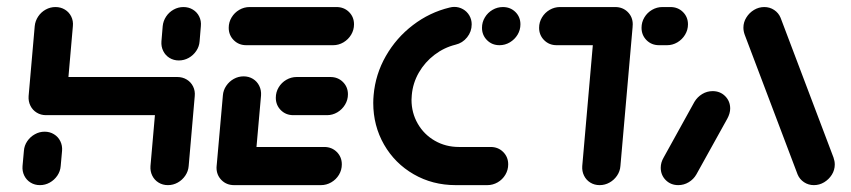

<svg xmlns="http://www.w3.org/2000/svg" viewBox="-20 -539 2477 559"><path d="M96.3 0Q81.1 0 69.1 -7.4Q57 -14.8 50.7 -27.6Q44.4 -40.4 45.6 -55.6L49.6 -100Q50.7 -115.2 59.4 -128Q68.1 -140.7 81.5 -148.1Q94.8 -155.6 110 -155.6Q125.2 -155.6 137.2 -148.1Q149.3 -140.7 155.6 -128Q161.9 -115.2 160.7 -100L156.7 -55.6Q155.6 -40.4 146.9 -27.6Q138.1 -14.8 124.8 -7.4Q111.5 0 96.3 0ZM141.5 -518.5Q156.7 -518.5 168.9 -511.1Q181.1 -503.7 187.4 -490.9Q193.7 -478.1 192.2 -463L174.4 -259.3Q173.3 -244.1 164.6 -231.3Q155.9 -218.5 142.6 -211.1Q129.3 -203.7 114.1 -203.7Q98.9 -203.7 86.9 -211.1Q74.8 -218.5 68.5 -231.3Q62.2 -244.1 63.3 -259.3L81.1 -463Q82.6 -478.1 91.1 -490.9Q99.6 -503.7 113 -511.1Q126.3 -518.5 141.5 -518.5ZM486.7 -203.7H114.1L123.7 -314.8H496.3ZM496.3 -314.8Q511.5 -314.8 523.7 -307.4Q535.9 -300 542.2 -287.2Q548.5 -274.4 547 -259.3L529.3 -55.6Q528.1 -40.4 519.4 -27.6Q510.7 -14.8 497.4 -7.4Q484.1 0 468.9 0Q453.7 0 441.7 -7.4Q429.6 -14.8 423.3 -27.6Q417 -40.4 418.1 -55.6L435.9 -259.3Q437.4 -274.4 445.9 -287.2Q454.4 -300 467.8 -307.4Q481.1 -314.8 496.3 -314.8ZM500.7 -363Q485.6 -363 473.5 -370.4Q461.5 -377.8 455.2 -390.6Q448.9 -403.3 450 -418.5L453.7 -463Q455.2 -478.1 463.7 -490.9Q472.2 -503.7 485.6 -511.1Q498.9 -518.5 514.1 -518.5Q529.3 -518.5 541.5 -511.1Q553.7 -503.7 560 -490.9Q566.3 -478.1 564.8 -463L561.1 -418.5Q560 -403.3 551.3 -390.6Q542.6 -377.8 529.3 -370.4Q515.9 -363 500.7 -363Z M610.4 -51.9 628.9 -261.1Q630 -276.3 638.7 -289.1Q647.4 -301.9 660.7 -309.3Q674.1 -316.7 689.3 -316.7Q704.4 -316.7 716.5 -309.3Q728.5 -301.9 734.8 -289.1Q741.1 -276.3 740 -261.1L721.5 -51.9ZM975.2 -60.4Q975.2 -44.1 966.9 -30.2Q958.5 -16.3 944.4 -8.1Q930.4 0 914.4 0H661.5Q639.6 0 625 -14.6Q610.4 -29.3 610.4 -50.7Q610.4 -67 618.7 -80.9Q627 -94.8 641.1 -103Q655.2 -111.1 671.1 -111.1H924.1Q945.9 -111.1 960.6 -96.5Q975.2 -81.9 975.2 -60.4ZM783 -254.4Q783 -270.7 791.3 -284.6Q799.6 -298.5 813.7 -306.7Q827.8 -314.8 843.7 -314.8H941.9Q963.7 -314.8 978.3 -300.4Q993 -285.9 993 -264.4Q993 -248.1 984.6 -234.3Q976.3 -220.4 962.2 -212Q948.1 -203.7 932.2 -203.7H834.1Q812.2 -203.7 797.6 -218.3Q783 -233 783 -254.4ZM645.9 -458.1Q645.9 -474.4 654.3 -488.3Q662.6 -502.2 676.7 -510.4Q690.7 -518.5 706.7 -518.5H959.6Q981.5 -518.5 996.1 -504.1Q1010.7 -489.6 1010.7 -468.1Q1010.7 -451.9 1002.4 -438Q994.1 -424.1 980 -415.7Q965.9 -407.4 950 -407.4H697Q675.2 -407.4 660.6 -422Q645.9 -436.7 645.9 -458.1Z M1066.7 -239.3Q1066.7 -250.7 1067.8 -262.2Q1073 -322.6 1103.3 -375.7Q1133.7 -428.9 1182.2 -465.9Q1230.7 -503 1288.9 -517Q1296.3 -518.9 1302.6 -518.9Q1316.3 -518.9 1328 -512.2Q1339.6 -505.6 1346.5 -493.9Q1353.3 -482.2 1353.3 -468.1Q1353.3 -447 1340 -430.4Q1326.7 -413.7 1306.3 -408.9Q1273 -400.7 1245 -379.4Q1217 -358.1 1199.4 -327.6Q1181.9 -297 1178.9 -262.2Q1178.1 -253.3 1178.1 -248.5Q1178.1 -210.4 1196.3 -178.9Q1214.4 -147.4 1245.9 -129.3Q1277.4 -111.1 1316.3 -111.1H1408.5Q1430.4 -111.1 1445 -96.5Q1459.6 -81.9 1459.6 -60.4Q1459.6 -44.1 1451.3 -30.2Q1443 -16.3 1428.9 -8.1Q1414.8 0 1398.9 0H1306.7Q1239.3 0 1184.4 -31.7Q1129.6 -63.3 1098.1 -118.1Q1066.7 -173 1066.7 -239.3ZM1383.3 -458.1Q1383.3 -474.4 1391.7 -488.3Q1400 -502.2 1414.1 -510.4Q1428.1 -518.5 1444.1 -518.5Q1465.9 -518.5 1480.6 -504.1Q1495.2 -489.6 1495.2 -468.1Q1495.2 -451.9 1486.9 -438Q1478.5 -424.1 1464.4 -415.7Q1450.4 -407.4 1434.4 -407.4Q1412.6 -407.4 1398 -422Q1383.3 -436.7 1383.3 -458.1Z M1821.9 -461.5 1786.3 -55.6Q1785.2 -40.4 1776.5 -27.6Q1767.8 -14.8 1754.4 -7.4Q1741.1 0 1725.9 0Q1710.7 0 1698.7 -7.4Q1686.7 -14.8 1680.4 -27.6Q1674.1 -40.4 1675.2 -55.6L1710.7 -461.5ZM1549.6 -458.1Q1549.6 -474.4 1558 -488.3Q1566.3 -502.2 1580.4 -510.4Q1594.4 -518.5 1610.4 -518.5H1771.1Q1793 -518.5 1807.6 -504.1Q1822.2 -489.6 1822.2 -468.1Q1822.2 -451.9 1813.9 -438Q1805.6 -424.1 1791.5 -415.7Q1777.4 -407.4 1761.5 -407.4H1600.7Q1578.9 -407.4 1564.3 -422Q1549.6 -436.7 1549.6 -458.1ZM1847.8 -458.1Q1847.8 -474.4 1856.1 -488.3Q1864.4 -502.2 1878.5 -510.4Q1892.6 -518.5 1908.5 -518.5H1931.9Q1953.7 -518.5 1968.3 -504.1Q1983 -489.6 1983 -468.1Q1983 -451.9 1974.6 -438Q1966.3 -424.1 1952.2 -415.7Q1938.1 -407.4 1922.2 -407.4H1898.9Q1877 -407.4 1862.4 -422Q1847.8 -436.7 1847.8 -458.1Z M1954.8 0Q1933 0 1918.3 -14.6Q1903.7 -29.3 1903.7 -50.7Q1903.7 -65.9 1912.2 -80.4L2001.9 -242.6Q2010.4 -256.7 2024.4 -265.2Q2038.5 -273.7 2054.8 -273.7Q2076.7 -273.7 2091.3 -259.1Q2105.9 -244.4 2105.9 -223Q2105.9 -208.9 2097.4 -193.3L2007.4 -31.1Q1999.3 -17 1985.2 -8.5Q1971.1 0 1954.8 0ZM2410.4 -60Q2410.4 -44.1 2401.9 -30.4Q2393.3 -16.7 2379.4 -8.3Q2365.6 0 2349.6 0Q2333.7 0 2320.9 -8.5Q2308.1 -17 2302.2 -31.1L2148.1 -438.1Q2144.4 -448.5 2144.4 -458.5Q2144.4 -474.4 2153 -488.1Q2161.5 -501.9 2175.4 -510.2Q2189.3 -518.5 2205.2 -518.5Q2221.1 -518.5 2233.9 -510Q2246.7 -501.5 2252.6 -487.4L2406.7 -80.4Q2410.4 -70 2410.4 -60Z"/></svg>

Font: 26F Galaxy Sans Black
Style: Italic
Weight: 900
Italic angle: -5°
Designer: C₂₉H₂₅N₃O₅
Version: Version 1.200